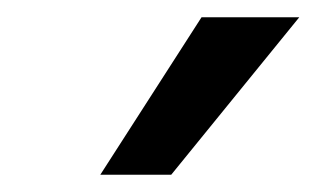

<svg xmlns="http://www.w3.org/2000/svg" viewBox="-20 -744 366 222"><path d="M213 -724H326L178 -542H96Z"/></svg>

Font: Niramit Medium
Style: Italic
Weight: 500
Italic angle: -10°
Designer: Katatrad Aksorn Co.,Ltd.
Foundry: Cadson Demak Co.,Ltd.
Version: Version 1.000; ttfautohint (v1.6)